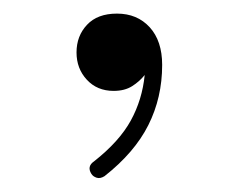

<svg xmlns="http://www.w3.org/2000/svg" viewBox="-20 -738 349 278"><path d="M149.4 -718.3Q178.7 -718.3 196.8 -698.5Q214.8 -678.7 214.8 -644Q214.8 -596.7 194.8 -556.9Q174.8 -517.1 131.3 -482.9Q125 -479 119.9 -480.7Q114.7 -482.4 112.3 -486.3Q105.5 -497.1 116.2 -504.4Q152.8 -533.2 169.4 -563.5Q186 -593.8 189.5 -629.4Q182.1 -620.1 171.4 -613.3Q160.6 -606.4 144.5 -606.4Q120.6 -606.4 105.7 -622.6Q90.8 -638.7 90.8 -662.1Q90.8 -686 106 -702.1Q121.1 -718.3 149.4 -718.3Z"/></svg>

Font: Mikhak ExtraLight
Style: Regular
Weight: 200
Designer: Amin Abedi
Version: Version 3.3